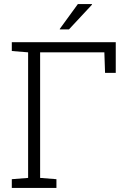

<svg xmlns="http://www.w3.org/2000/svg" viewBox="-20 -917 630 937"><path d="M37.6 0V-42.5L117.2 -48.8V-661.6L37.6 -668V-710.9H544.9V-561.5H492.7L489.3 -661.6H175.8V-48.8L255.4 -42.5V0ZM271 -774.9 359.9 -897H428.2L429.2 -894.5L316.4 -773.4H273.4Z"/></svg>

Font: Roboto Slab Light
Style: Regular
Weight: 300
Designer: Google
Version: Version 2.000; ttfautohint (v1.8.1.43-b0c9)